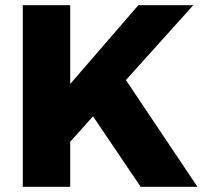

<svg xmlns="http://www.w3.org/2000/svg" viewBox="-20 -721 789 741"><path d="M742 0H523L339 -272L251 -174V0H68V-701H251V-397L514 -701H726L466 -412Z"/></svg>

Font: Gontserrat
Style: Bold
Weight: 700
Designer: Julieta Ulanovsky
Foundry: Julieta Ulanovsky
Version: Version 6.001